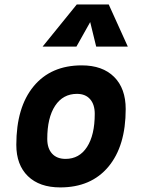

<svg xmlns="http://www.w3.org/2000/svg" viewBox="-20 -815 626 845"><path d="M245.1 9.8Q153.8 9.8 102.8 -39.8Q51.8 -89.4 51.8 -177.7Q51.8 -342.8 127.9 -435.1Q204.1 -527.3 339.8 -527.3Q431.2 -527.3 482.2 -476.6Q533.2 -425.8 533.2 -335Q533.2 -172.4 457.1 -81.3Q381.1 9.8 245.1 9.8ZM268.5 -115.7Q329.1 -115.7 363 -168.2Q397 -220.7 397 -314Q397 -355.2 376.5 -378.5Q356.1 -401.9 318.8 -401.9Q257.2 -401.9 222.6 -349.5Q188 -297.1 188 -203.6Q188 -162.1 209.2 -138.9Q230.4 -115.7 268.5 -115.7ZM458.5 -795.4 542.5 -609.9H403.3L374 -730H383.8L316.4 -609.9H167.5L317.9 -795.4Z"/></svg>

Font: Cascadia Mono NF
Style: Italic
Weight: 400
Italic angle: -10°
Monospace: yes
Designer: Aaron Bell
Foundry: Saja Typeworks
Version: Version 2404.023